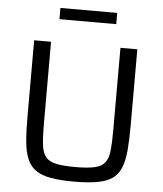

<svg xmlns="http://www.w3.org/2000/svg" viewBox="-58 -914 825 973"><g transform="rotate(5 354.0 -427.5)"><path d="M354.7 8Q284.1 8 236.5 -0.5Q188.9 -9 160.1 -29Q131.2 -49 116.1 -84.3Q101 -119.5 96.2 -172.7Q91.4 -225.8 91.4 -300.5V-688H177.4V-267.3Q177.4 -204.5 182.1 -165Q186.7 -125.5 203.1 -103.9Q219.5 -82.3 255.9 -74.3Q292.2 -66.2 354.7 -66.2Q417.5 -66.2 453.1 -74.3Q488.8 -82.3 505.4 -103.9Q522.1 -125.5 526.2 -165Q530.4 -204.5 530.4 -267.3V-688H616.3V-300.5Q616.3 -225.8 611.5 -172.7Q606.7 -119.5 592.1 -84.3Q577.5 -49 549 -29Q520.4 -9 472.8 -0.5Q425.2 8 354.7 8ZM209.7 -805.7V-862.8H498.6V-805.7Z"/></g></svg>

Font: Saira Thin
Style: Regular
Weight: 100
Designer: Hector Gatti with collaboration of the Omnibus-Type team
Foundry: Omnibus-Type
Version: Version 1.101